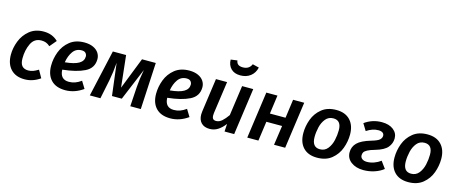

<svg xmlns="http://www.w3.org/2000/svg" viewBox="-45 -1437 5007 2099"><g transform="rotate(15 2458.5 -387.5)"><path d="M484 -481 420 -405Q397 -426 374 -434.5Q351 -443 323 -443Q242 -443 206.5 -368.5Q171 -294 171 -201Q171 -142 195 -115.5Q219 -89 265 -89Q294 -89 319.5 -98.5Q345 -108 378 -128L426 -43Q343 15 251 15Q150 15 94 -44.5Q38 -104 38 -208Q38 -284 68 -361.5Q98 -439 162 -491.5Q226 -544 322 -544Q420 -544 484 -481Z M623 -194Q627 -84 726 -84Q762 -84 795 -95.5Q828 -107 864 -133L913 -53Q817 15 712 15Q606 15 550 -43.5Q494 -102 494 -205Q494 -285 523.5 -362.5Q553 -440 617.5 -492Q682 -544 782 -544Q840 -544 881.5 -525Q923 -506 944 -474Q965 -442 965 -404Q965 -302 872 -256Q779 -210 623 -194ZM835 -399Q835 -420 821 -436.5Q807 -453 775 -453Q712 -453 676.5 -403Q641 -353 629 -279Q735 -289 785 -318.5Q835 -348 835 -399Z M1564 0H1445L1459 -219Q1463 -271 1468.5 -314.5Q1474 -358 1486 -421L1334 -56H1223L1178 -420Q1170 -312 1151 -215L1107 0H987L1106 -529H1256L1295 -170L1436 -529H1592Z M1811 -194Q1815 -84 1914 -84Q1950 -84 1983 -95.5Q2016 -107 2052 -133L2101 -53Q2005 15 1900 15Q1794 15 1738 -43.5Q1682 -102 1682 -205Q1682 -285 1711.5 -362.5Q1741 -440 1805.5 -492Q1870 -544 1970 -544Q2028 -544 2069.5 -525Q2111 -506 2132 -474Q2153 -442 2153 -404Q2153 -302 2060 -256Q1967 -210 1811 -194ZM2023 -399Q2023 -420 2009 -436.5Q1995 -453 1963 -453Q1900 -453 1864.5 -403Q1829 -353 1817 -279Q1923 -289 1973 -318.5Q2023 -348 2023 -399Z M2217 -115Q2217 -133 2220 -152L2273 -529H2399L2348 -168Q2346 -148 2346 -140Q2346 -111 2357.5 -99Q2369 -87 2392 -87Q2427 -87 2458 -114.5Q2489 -142 2521 -188L2569 -529H2695L2621 0H2512L2517 -87Q2480 -38 2438 -11.5Q2396 15 2346 15Q2284 15 2250.5 -19.5Q2217 -54 2217 -115ZM2373 -777 2447 -787Q2451 -756 2470 -742.5Q2489 -729 2523 -729Q2594 -729 2620 -790L2693 -772Q2679 -709 2632.5 -673Q2586 -637 2518 -637Q2450 -637 2412 -675.5Q2374 -714 2373 -777Z M3104 -221H2926L2895 0H2769L2843 -529H2969L2940 -318H3117L3146 -529H3272L3198 0H3072Z M3348 -208Q3348 -286 3376.5 -363Q3405 -440 3469 -492Q3533 -544 3633 -544Q3735 -544 3790.5 -484.5Q3846 -425 3846 -322Q3846 -244 3818 -167Q3790 -90 3726 -37.5Q3662 15 3561 15Q3459 15 3403.5 -44Q3348 -103 3348 -208ZM3715 -336Q3715 -447 3626 -447Q3571 -447 3538 -406.5Q3505 -366 3491.5 -309Q3478 -252 3478 -198Q3478 -82 3568 -82Q3623 -82 3656 -123.5Q3689 -165 3702 -223Q3715 -281 3715 -336Z M4328 -408Q4328 -351 4290.5 -306Q4253 -261 4156 -233Q4099 -217 4071 -201.5Q4043 -186 4034.5 -171.5Q4026 -157 4026 -137Q4026 -113 4045.5 -97.5Q4065 -82 4101 -82Q4140 -82 4180.5 -96.5Q4221 -111 4254 -136L4311 -58Q4269 -24 4209.5 -4.5Q4150 15 4086 15Q4001 15 3946 -26Q3891 -67 3891 -136Q3891 -198 3934.5 -242Q3978 -286 4086 -318Q4156 -338 4177.5 -358Q4199 -378 4199 -403Q4199 -425 4182 -437Q4165 -449 4134 -449Q4068 -449 4001 -404L3954 -481Q3996 -512 4045.5 -528Q4095 -544 4148 -544Q4230 -544 4279 -506Q4328 -468 4328 -408Z M4380 -208Q4380 -286 4408.5 -363Q4437 -440 4501 -492Q4565 -544 4665 -544Q4767 -544 4822.5 -484.5Q4878 -425 4878 -322Q4878 -244 4850 -167Q4822 -90 4758 -37.5Q4694 15 4593 15Q4491 15 4435.5 -44Q4380 -103 4380 -208ZM4747 -336Q4747 -447 4658 -447Q4603 -447 4570 -406.5Q4537 -366 4523.5 -309Q4510 -252 4510 -198Q4510 -82 4600 -82Q4655 -82 4688 -123.5Q4721 -165 4734 -223Q4747 -281 4747 -336Z"/></g></svg>

Font: FiraGO Medium
Style: Italic
Weight: 500
Italic angle: -8°
Designer: bBox Type GmbH
Foundry: bBox Type GmbH
Version: Version 1.001